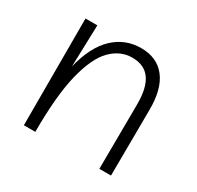

<svg xmlns="http://www.w3.org/2000/svg" viewBox="-116 -637 791 771"><g transform="rotate(30 279.5 -252.0)"><path d="M79 0V-495H134L128 -301Q153 -403 206 -453.5Q259 -504 333 -504Q407 -504 446.5 -453Q486 -402 485 -305L483 0H429L431 -297Q432 -375 405 -414Q378 -453 321 -453Q266 -453 223.5 -410Q181 -367 156.5 -268Q132 -169 132 0Z"/></g></svg>

Font: Livvic Light
Style: Regular
Weight: 300
Designer: Jacques Le Bailly, Baron von Fonthausen
Version: Version 1.001; ttfautohint (v1.8.2)